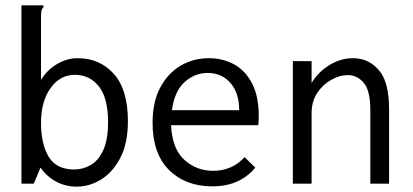

<svg xmlns="http://www.w3.org/2000/svg" viewBox="-20 -685 1540 716"><path d="M266 11Q224 11 189 -8Q154 -27 131 -60L106 0H60V-665H142V-658Q136 -652 134.5 -645Q133 -638 133 -621V-387Q155 -424 192.5 -446Q230 -468 269 -468Q352 -468 404.5 -409.5Q457 -351 457 -233Q457 -151 429 -97Q401 -43 357.5 -16Q314 11 266 11ZM257 -53Q289 -53 318 -69.5Q347 -86 365 -125Q383 -164 383 -229Q383 -320 348.5 -363Q314 -406 259 -406Q204 -406 168.5 -356.5Q133 -307 133 -227Q133 -148 161.5 -100.5Q190 -53 257 -53Z M772 10Q672 10 610.5 -51Q549 -112 549 -227Q549 -305 577.5 -358.5Q606 -412 653.5 -440Q701 -468 759 -468Q811 -468 853 -445Q895 -422 920 -374Q945 -326 945 -251Q945 -243 944.5 -234.5Q944 -226 943 -218H618Q622 -130 667.5 -89Q713 -48 774 -48Q846 -48 892 -99L932 -60Q874 10 772 10ZM621 -274H872Q872 -338 839.5 -375.5Q807 -413 754 -413Q707 -413 669 -379.5Q631 -346 621 -274Z M1072 0V-457H1142V-376Q1168 -418 1209.5 -443Q1251 -468 1297 -468Q1353 -468 1392 -424.5Q1431 -381 1431 -277V0H1361V-275Q1361 -347 1336.5 -376Q1312 -405 1277 -405Q1247 -405 1215.5 -387.5Q1184 -370 1163 -338.5Q1142 -307 1142 -263V0Z"/></svg>

Font: Ligconsolata
Style: Regular
Weight: 400
Monospace: yes
Designer: Raph Levien, Cyreal, Brenton Simpson
Foundry: Raph Levien, Cyreal, Google
Version: Version 3.001; ttfautohint (v1.8.2.53-6de2)